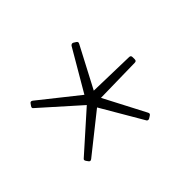

<svg xmlns="http://www.w3.org/2000/svg" viewBox="-84 -872 623 623"><g transform="rotate(45 227.0 -560.5)"><path d="M94 -394Q88 -398 93 -405L198 -537L56 -620Q50 -625 53 -631L58 -639Q62 -646 69 -642L210 -568L214 -726Q214 -734 222 -734H232Q240 -734 240 -726L243 -568L385 -642Q392 -646 396 -639L401 -631Q403 -628 402 -624.5Q401 -621 398 -620L256 -537L361 -405Q366 -398 360 -394L353 -389Q346 -384 342 -390L227 -519L112 -390Q108 -384 101 -389Z"/></g></svg>

Font: LINE Seed Sans TH App Thin
Style: Regular
Weight: 250
Designer: Dalton Maag Ltd | Thai characters by Cadson Demak Co.,Ltd.
Foundry: Dalton Maag Ltd
Version: Version 1.003